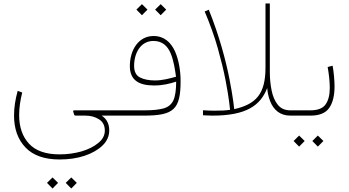

<svg xmlns="http://www.w3.org/2000/svg" viewBox="-20 -663 2001 1101"><path d="M321.8 251.5C374 251.5 421.4 244.6 464.4 230.5C507.3 216.3 542 196.3 567.9 171.4C593.8 146.5 606.4 117.2 606.4 84.5C606.4 54.7 596.7 21.5 563 0H644V-30.3H407.2C401.9 -30.3 399.4 -28.8 399.4 -25.9V-24.4L405.3 -5.4C406.7 0 412.1 0 416 0H470.2C500.5 0 526.4 7.3 548.3 21.5C570.3 35.6 581.1 57.1 581.1 85.9C581.1 112.8 568.8 136.2 543.9 156.7C519 177.2 487.3 193.4 447.8 205.1C408.2 216.3 366.2 222.2 321.8 222.2C242.2 222.2 184.1 201.7 146.5 161.1C108.9 120.6 89.8 65.9 89.8 -2.9C89.8 -43 95.7 -85.9 107.4 -132.3L81.5 -142.1C67.4 -91.8 60.5 -44.9 60.5 -0.5C60.5 76.2 82.5 137.2 126.5 183.1C169.9 228.5 235.4 251.5 321.8 251.5ZM356.9 385.7 388.7 418 420.4 385.7 388.7 354.5ZM249.5 385.7 281.2 418 313 385.7 281.2 354.5Z M869.6 -607.9 901.4 -575.7 933.1 -607.9 901.4 -639.2ZM762.2 -607.9 793.9 -575.7 825.7 -607.9 793.9 -639.2ZM624.5 -30.3V0H804.2C976.6 0 1015.6 -35.2 1015.6 -198.7C1015.6 -252 1006.8 -314.9 983.9 -367.7C960.4 -419.9 921.4 -456.5 860.4 -456.5C773.4 -456.5 724.6 -375 724.6 -284.2C724.6 -205.6 773.4 -172.9 862.8 -172.9C915 -172.9 950.7 -182.6 990.2 -194.8C990.2 -146.5 984.9 -110.8 974.1 -87.4C962.9 -64 944.3 -48.8 918.5 -41.5C892.1 -34.2 856 -30.3 810.1 -30.3ZM869.1 -201.7C835.4 -201.7 806.6 -207 783.7 -218.3C760.7 -229.5 749 -252 749 -285.6C749 -357.4 785.6 -428.2 859.9 -428.2C910.6 -428.2 940.9 -399.4 958.5 -357.4C976.1 -315.4 983.4 -265.6 989.3 -223.1C951.7 -212.9 912.1 -201.7 869.1 -201.7Z M1323.2 -37.1C1323.2 -37.1 1316.9 -102.5 1295.9 -209.5C1274.9 -316.4 1237.8 -457 1177.2 -607.4L1153.8 -597.2C1184.6 -523.9 1210 -453.6 1229 -386.2C1248 -318.4 1262.7 -258.3 1272.9 -205.6C1283.2 -152.3 1290 -110.4 1293.9 -79.6C1297.4 -48.8 1299.3 -33.2 1299.3 -33.2C1284.7 -31.2 1271 -29.8 1258.8 -29.3C1246.6 -28.8 1229.5 -28.3 1208 -28.3C1187 -28.3 1168.9 -29.3 1144 -30.8V-2C1163.1 -1.5 1180.7 0 1198.2 0C1389.6 0 1473.1 -56.2 1512.2 -158.2C1514.2 -131.8 1520 -106.4 1529.3 -82.5C1548.3 -33.7 1585.4 0 1644.5 0H1674.3V-30.3H1644.5C1613.8 -30.3 1590.3 -41 1573.2 -62C1556.2 -83 1544.4 -110.4 1537.6 -144C1530.8 -177.7 1527.3 -212.9 1527.3 -249.5V-643.1H1502.4V-275.4C1502.4 -121.6 1446.3 -65.4 1323.2 -37.1Z M1653.8 0H1760.3C1811.5 0 1847.2 -14.6 1867.7 -43.9C1888.2 -73.2 1898.4 -114.3 1898.4 -167.5C1898.4 -200.2 1894 -252 1887.2 -286.1L1858.9 -278.8C1866.2 -239.7 1871.1 -192.9 1871.1 -159.7C1871.1 -119.1 1863.3 -87.4 1847.2 -64.5C1831.1 -41.5 1801.8 -30.3 1759.3 -30.3H1653.8ZM1771 145.5 1802.7 177.7 1834.5 145.5 1802.7 114.3ZM1663.6 145.5 1695.3 177.7 1727.1 145.5 1695.3 114.3Z"/></svg>

Font: Vazirmatn Thin
Style: Regular
Weight: 100
Designer: Saber Rastikerdar
Foundry: Saber Rastikerdar
Version: Version 33.003